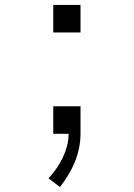

<svg xmlns="http://www.w3.org/2000/svg" viewBox="-20 -540 540 775"><path d="M195 -409V-520H305V-409ZM222 215 176 180Q193 161 207.5 140.5Q222 120 233 97Q244 74 250.5 49.5Q257 25 257 0H195V-111H305V0Q305 29 299 58Q293 87 282 114Q271 141 255.5 166.5Q240 192 222 215Z"/></svg>

Font: Iosevka SS04 Light
Style: Regular
Weight: 300
Monospace: yes
Designer: Belleve Invis
Foundry: Belleve Invis
Version: Version 19.0.0; ttfautohint (v1.8.4)